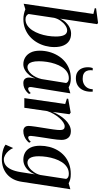

<svg xmlns="http://www.w3.org/2000/svg" viewBox="490 -1348 1106 2127"><g transform="rotate(90 1043.5 -284.0)"><path d="M186 -396.5Q201.5 -432.5 227.5 -459.8Q253.5 -487 286 -502.5Q318.5 -518 351.5 -518Q398.5 -518 431.8 -497Q465 -476 483 -434.5Q501 -393 501 -332.5Q501 -282 487.8 -232.5Q474.5 -183 448.8 -139.2Q423 -95.5 385.2 -61.8Q347.5 -28 298.5 -8.8Q249.5 10.5 190.5 10.5Q161 10.5 133 4.2Q105 -2 82.5 -11.5L21 7.5L134 -765L70 -780.5L72.5 -795L234 -817L247 -806ZM134.5 -47.5Q139.5 -33.5 154.2 -23.2Q169 -13 193 -13Q231 -13 261.8 -33.8Q292.5 -54.5 315.2 -89.2Q338 -124 353.5 -167.8Q369 -211.5 376.5 -258.2Q384 -305 384 -349Q384 -410 367.8 -442.2Q351.5 -474.5 316 -474.5Q290 -474.5 261.2 -454.5Q232.5 -434.5 209.5 -401.8Q186.5 -369 177 -330Z M944.5 -79.5Q942 -58.5 947 -50.5Q952 -42.5 963 -42.5Q973 -42.5 985.5 -49.5Q998 -56.5 1010.5 -71.5L1020.5 -52.5Q1011 -39 994 -24.2Q977 -9.5 953.2 0.8Q929.5 11 900 11Q864 11 849.5 -11.2Q835 -33.5 839.5 -67L848.5 -121.5Q837 -87.5 813 -57.2Q789 -27 757.5 -8Q726 11 691.5 11Q650.5 11 616.2 -9.5Q582 -30 561.5 -70.2Q541 -110.5 541 -171Q541 -223.5 554.2 -273.5Q567.5 -323.5 593 -367.2Q618.5 -411 655.8 -444.2Q693 -477.5 741.5 -496.2Q790 -515 848.5 -515Q878.5 -515 902.8 -508.8Q927 -502.5 947.5 -491L1013.5 -510ZM899 -463Q895 -475.5 881.8 -484.2Q868.5 -493 846.5 -493Q806.5 -493 776 -472.8Q745.5 -452.5 723.2 -418Q701 -383.5 686.5 -340.2Q672 -297 665 -250.8Q658 -204.5 658 -161.5Q658 -114.5 666.5 -86.5Q675 -58.5 689.5 -46.5Q704 -34.5 722.5 -34.5Q742 -34.5 762 -46Q782 -57.5 800.5 -78.5Q819 -99.5 833.2 -128.2Q847.5 -157 855.5 -191.5ZM847 -571Q805 -571 778 -588.5Q751 -606 737.8 -635.8Q724.5 -665.5 724.5 -702Q724.5 -723 727.2 -735.2Q730 -747.5 733 -757.5H759.5Q759 -754.5 758 -749Q757 -743.5 757 -732Q757 -708.5 766.2 -688.8Q775.5 -669 796.2 -657.8Q817 -646.5 851.5 -646.5Q886.5 -646.5 912.5 -660.8Q938.5 -675 953 -700Q967.5 -725 967.5 -757.5H995Q995 -753 995.2 -749Q995.5 -745 995.5 -737Q995.5 -689 978.5 -651.5Q961.5 -614 928.5 -592.5Q895.5 -571 847 -571Z M1219 -314Q1235.5 -353.5 1258 -389.8Q1280.5 -426 1308 -454.2Q1335.5 -482.5 1367 -499Q1398.5 -515.5 1432.5 -515.5Q1481.5 -515.5 1505.5 -487Q1529.5 -458.5 1529.5 -412Q1529.5 -391 1526.2 -362.5Q1523 -334 1518 -301.2Q1513 -268.5 1507.5 -234.5Q1503 -203.5 1498 -171.2Q1493 -139 1489.5 -112.8Q1486 -86.5 1485 -72Q1485 -56 1489.5 -49.5Q1494 -43 1503 -43Q1512.5 -43 1524.5 -49.5Q1536.5 -56 1550.5 -72L1560.5 -53Q1549 -38 1530.5 -23.2Q1512 -8.5 1487 1.2Q1462 11 1429.5 11Q1416 11 1403.2 5.2Q1390.5 -0.5 1382.5 -13Q1374.5 -25.5 1374.5 -47Q1374.5 -56.5 1376.5 -75.8Q1378.5 -95 1382.2 -120.5Q1386 -146 1390.5 -173.8Q1395 -201.5 1399 -228Q1403 -254 1407 -278.8Q1411 -303.5 1414 -325.5Q1417 -347.5 1418.5 -365Q1420 -382.5 1420 -393.5Q1420 -411.5 1416.2 -423.5Q1412.5 -435.5 1403.5 -441.2Q1394.5 -447 1379 -447Q1359 -447 1334.5 -431Q1310 -415 1286 -387.2Q1262 -359.5 1241.8 -324.8Q1221.5 -290 1210 -252.5L1173.5 0H1066.5L1131.5 -453L1072 -471.5L1074 -486L1227 -513.5L1245 -500Z M1993.5 28Q1985.5 82.5 1963.8 123.5Q1942 164.5 1909 192.5Q1876 220.5 1834.2 234.8Q1792.5 249 1744 249Q1713.5 249 1683.2 244.5Q1653 240 1626.8 231Q1600.5 222 1582 208L1619.5 123.5Q1631.5 152 1652.2 175.5Q1673 199 1697.8 213Q1722.5 227 1746.5 227Q1781.5 227 1809.2 207Q1837 187 1856.5 146Q1876 105 1886 42.5L1911 -117Q1899 -84 1875.5 -54.5Q1852 -25 1819.5 -7Q1787 11 1747.5 11Q1705 11 1670 -8.2Q1635 -27.5 1614.5 -68.8Q1594 -110 1594 -175Q1594 -227.5 1606.8 -277.2Q1619.5 -327 1645 -370Q1670.5 -413 1708.2 -445.5Q1746 -478 1795.8 -496.2Q1845.5 -514.5 1907 -514.5Q1942 -514.5 1965.5 -508.5Q1989 -502.5 2009.5 -491L2076 -510ZM1961.5 -463Q1957.5 -476 1943.8 -484.5Q1930 -493 1905.5 -493Q1863.5 -493 1831.2 -472.2Q1799 -451.5 1776.2 -416.2Q1753.5 -381 1739 -337.5Q1724.5 -294 1717.5 -247.8Q1710.5 -201.5 1710.5 -159.5Q1710.5 -124 1716 -100Q1721.5 -76 1731.2 -61.5Q1741 -47 1753.8 -40.8Q1766.5 -34.5 1781.5 -34.5Q1808 -34.5 1836 -54.2Q1864 -74 1886.5 -106.8Q1909 -139.5 1918 -178Z"/></g></svg>

Font: Merriweather 144pt Medium
Style: Italic
Weight: 500
Italic angle: -7.8°
Version: Version 2.101